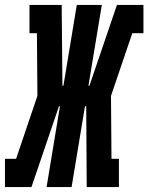

<svg xmlns="http://www.w3.org/2000/svg" viewBox="-45 -755 599 775"><path d="M-25 0V-114H20L106 -368L104 -621H74V-735H204L207 -409H211L265 -735H366L312 -409H316L427 -735H534V-621H489L403 -368L405 -114H435V0H305L303 -326H298L244 0H143L197 -326H193L82 0Z"/></svg>

Font: Iosevka Slab Heavy
Style: Italic
Weight: 900
Italic angle: -9°
Monospace: yes
Designer: Belleve Invis
Foundry: Belleve Invis
Version: Version 11.1.0; ttfautohint (v1.8.3)